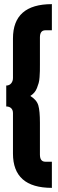

<svg xmlns="http://www.w3.org/2000/svg" viewBox="-20 -720 278 918"><path d="M42 -536.1Q42 -700.2 228 -700.2V-575.2H196.8Q170.9 -575.2 170.9 -541V-413.1Q170.9 -392.6 170.7 -380.6Q170.4 -368.7 169.2 -351.3Q168 -334 164.8 -322.8Q161.6 -311.5 156.7 -299.1Q151.9 -286.6 143.8 -277.3Q135.7 -268.1 125 -261.2Q155.8 -242.2 163.3 -215.8Q170.9 -189.5 170.9 -132.8V19Q170.9 53.2 196.8 53.2H228V178.2Q42 178.2 42 14.2V-179.2Q42 -194.3 33.4 -202.6Q24.9 -210.9 9.8 -210.9V-311Q24.4 -311 33.2 -321.3Q42 -331.5 42 -347.2Z"/></svg>

Font: Quaderni
Style: Regular
Weight: 400
Designer: Romain Laurent, Daphné Lejeune, Alexandre D’Hubert
Foundry: ESAD Valence
Version: Version 1.000;FEAKit 1.0